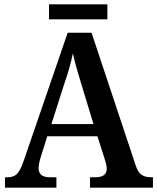

<svg xmlns="http://www.w3.org/2000/svg" viewBox="-20 -865 725 885"><path d="M3 0V-48H16Q42 -48 57.5 -62.5Q73 -77 89 -123L292 -714H402L605 -104Q615 -72 631.5 -60Q648 -48 675 -48H685V0H395V-48H422Q445 -48 458.5 -57.5Q472 -67 472 -88Q472 -99 468.5 -111.5Q465 -124 462 -134L429 -237H198L169 -145Q165 -133 161.5 -117.5Q158 -102 158 -90Q158 -48 209 -48H240V0ZM217 -293H411L355 -477Q343 -516 333 -551Q323 -586 316 -619Q309 -586 300 -553.5Q291 -521 278 -484ZM206 -776V-845H475V-776Z"/></svg>

Font: Noto Serif Sinhala SemiCondensed SemiBold
Style: Regular
Weight: 600
Width: 4
Designer: Jelle Bosma - Monotype Design Team
Foundry: Monotype Imaging Inc.
Version: Version 2.007; ttfautohint (v1.8.4.7-5d5b)